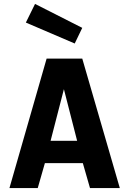

<svg xmlns="http://www.w3.org/2000/svg" viewBox="-20 -951 654 971"><path d="M396 -810.1 357.9 -731 110.8 -836.9 157.2 -931.2ZM170.9 0H27.8L215.8 -654.8H396L585.9 0H435.1L398.9 -126H207ZM235.8 -238.8H370.1L303.2 -500Z"/></svg>

Font: IntelOne Mono Bold
Style: Regular
Weight: 700
Designer: Fred Shallcrass
Foundry: Frere-Jones Type LLC
Version: Version 1.200;hotconv 1.1.0;makeotfexe 2.6.0;FJTRelease1.2